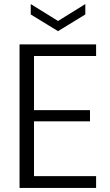

<svg xmlns="http://www.w3.org/2000/svg" viewBox="-20 -923 538 943"><path d="M76 0ZM76 0ZM452 0H76V-705H452V-648H147V-382H422V-327H147V-58H452ZM265 -770 131 -852V-903L265 -820L399 -903V-852Z"/></svg>

Font: Ulagadi Sans Light
Style: Regular
Weight: 300
Designer: Ninad Kale (Devanagari), Jonny Pinhorn (Latin)
Foundry: Indian Type Foundry
Version: Version 3.01;March 29, 2020;FontCreator 12.0.0.2522 64-bit; 